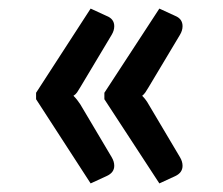

<svg xmlns="http://www.w3.org/2000/svg" viewBox="-20 -491 519 447"><path d="M191 -64 64 -260V-275L191 -471L228 -454Q246 -447 246 -430Q246 -420 240 -410L167 -288Q163 -281 159.5 -276Q156 -271 151 -268Q160 -259 167 -248L240 -125Q246 -115 246 -105Q246 -89 228 -81ZM351 -64 223 -260V-275L351 -471L388 -454Q405 -447 405 -430Q405 -420 399 -410L326 -288Q322 -281 318.5 -276Q315 -271 311 -268Q320 -259 326 -248L399 -125Q405 -115 405 -105Q405 -89 388 -81Z"/></svg>

Font: Aleo SemiBold
Style: Regular
Weight: 600
Designer: Alessio Laiso
Foundry: Alessio Laiso
Version: Version 2.001;gftools[0.9.29]